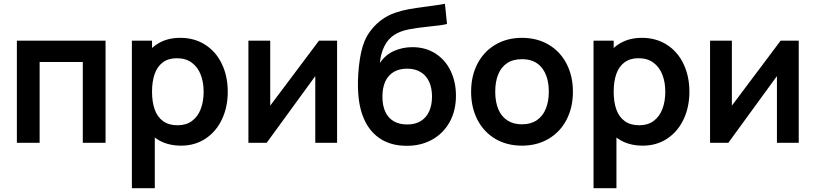

<svg xmlns="http://www.w3.org/2000/svg" viewBox="-20 -755 4312 1015"><path d="M69.2 0V-540H538V0H417.7V-427.2H189.5V0Z M937.3 15Q860.8 15 806.7 -21.9Q752.6 -58.8 725 -123.3Q697.5 -187.8 697.5 -270.2Q697.5 -352.3 724.7 -416.8Q751.8 -481.2 805 -518.1Q858.1 -555 932.8 -555Q1007.9 -555 1065 -518.4Q1122.1 -481.8 1153 -416.8Q1184 -351.9 1184 -270.2Q1184 -189.4 1153.4 -124.4Q1122.8 -59.4 1066.7 -22.2Q1010.6 15 937.3 15ZM677.2 240V-540H783.7V-160.8H798.3V240ZM919 -92.8Q964.6 -92.8 995.5 -116Q1026.3 -139.2 1041.4 -179.2Q1056.5 -219.2 1056.5 -270.2Q1056.5 -320.7 1040.9 -360.6Q1025.3 -400.6 993.6 -423.9Q961.9 -447.2 914.8 -447.2Q870 -447.2 840.7 -425.2Q811.4 -403.2 797.5 -363.7Q783.7 -324.2 783.7 -270.2Q783.7 -215.9 797.8 -176.3Q811.8 -136.7 842 -114.8Q872.1 -92.8 919 -92.8Z M1762 -540V0H1646.7V-352.7L1389.7 0H1293.2V-540H1408.5V-196.5L1666.3 -540Z M2126.8 15.8Q2050.3 15 1996 -18.1Q1941.6 -51.2 1911 -112Q1880.3 -172.8 1874.1 -257.2Q1868.7 -324.5 1877.7 -407Q1886.7 -489.5 1908.1 -539.5Q1922.5 -573.5 1947.4 -603.1Q1972.2 -632.7 2002.8 -654Q2032.1 -674.8 2068.4 -687.3Q2104.7 -699.8 2140.5 -706.2Q2176.4 -712.7 2233 -720Q2300.8 -728.8 2332.1 -735L2343.1 -628.3Q2325.8 -623.8 2304.3 -621Q2282.8 -618.2 2250.5 -615Q2183.5 -608.1 2139.9 -599.4Q2096.2 -590.8 2066.1 -571.7Q2031.5 -550.3 2011.7 -510Q1991.9 -469.7 1988.4 -422Q2017.3 -465.4 2062.7 -485.5Q2108 -505.7 2159.8 -505.7Q2229.8 -505.7 2282.1 -472Q2334.4 -438.4 2362.4 -380Q2390.4 -321.5 2390.4 -249.3Q2390.4 -170.4 2357.1 -110Q2323.8 -49.6 2263.9 -16.5Q2204 16.7 2126.8 15.8ZM2132.6 -97Q2175.1 -97 2204.5 -115.2Q2233.9 -133.3 2248.8 -166.3Q2263.8 -199.3 2263.8 -244.5Q2263.8 -290.2 2248.3 -323.5Q2232.8 -356.7 2203.3 -374.3Q2173.8 -392 2132.4 -392Q2090.2 -392 2060.8 -374.3Q2031.5 -356.7 2016.5 -323.5Q2001.6 -290.2 2001.6 -244.5Q2001.6 -197.5 2016.7 -164.5Q2031.8 -131.5 2061.2 -114.2Q2090.6 -97 2132.6 -97Z M2739.2 15Q2659 15 2598.1 -21.2Q2537.2 -57.4 2503.8 -122.2Q2470.5 -186.9 2470.5 -270.2Q2470.5 -353.9 2504.3 -418.6Q2538.2 -483.2 2599.3 -519.1Q2660.5 -555 2739.2 -555Q2819.4 -555 2880.5 -518.8Q2941.7 -482.7 2975.2 -417.8Q3008.7 -353 3008.7 -270.2Q3008.7 -186.7 2974.9 -122Q2941.2 -57.2 2880 -21.1Q2818.8 15 2739.2 15ZM2739.2 -97.8Q2785.7 -97.8 2817.6 -119.3Q2849.5 -140.8 2865.3 -179.8Q2881.2 -218.8 2881.2 -270.2Q2881.2 -350.2 2844.7 -396.2Q2808.2 -442.2 2739.2 -442.2Q2691.8 -442.2 2660.2 -420.8Q2628.8 -399.5 2613.4 -360.9Q2598 -322.2 2598 -270.2Q2598 -217 2614.1 -178.2Q2630.2 -139.5 2661.8 -118.7Q2693.2 -97.8 2739.2 -97.8Z M3377.8 15Q3301.2 15 3247.2 -21.9Q3193.1 -58.8 3165.5 -123.3Q3138 -187.8 3138 -270.2Q3138 -352.3 3165.2 -416.8Q3192.3 -481.2 3245.5 -518.1Q3298.6 -555 3373.3 -555Q3448.4 -555 3505.5 -518.4Q3562.6 -481.8 3593.5 -416.8Q3624.5 -351.9 3624.5 -270.2Q3624.5 -189.4 3593.9 -124.4Q3563.3 -59.4 3507.2 -22.2Q3451.1 15 3377.8 15ZM3117.7 240V-540H3224.2V-160.8H3238.8V240ZM3359.5 -92.8Q3405.1 -92.8 3436 -116Q3466.8 -139.2 3481.9 -179.2Q3497 -219.2 3497 -270.2Q3497 -320.7 3481.4 -360.6Q3465.8 -400.6 3434.1 -423.9Q3402.4 -447.2 3355.3 -447.2Q3310.5 -447.2 3281.2 -425.2Q3251.9 -403.2 3238 -363.7Q3224.2 -324.2 3224.2 -270.2Q3224.2 -215.9 3238.2 -176.3Q3252.3 -136.7 3282.5 -114.8Q3312.6 -92.8 3359.5 -92.8Z M4202.5 -540V0H4087.2V-352.7L3830.2 0H3733.7V-540H3849V-196.5L4106.8 -540Z"/></svg>

Font: Manrope
Style: Regular
Weight: 400
Designer: Mikhail Sharanda
Foundry: Mikhail Sharanda
Version: Version 4.503